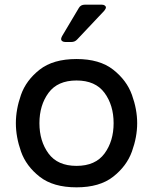

<svg xmlns="http://www.w3.org/2000/svg" viewBox="-20 -790 656 823"><path d="M48 -262Q48 -321 70 -383.5Q92 -446 150 -491.5Q208 -537 308 -537Q407 -537 465 -491.5Q523 -446 545.5 -383.5Q568 -321 568 -262Q568 -203 545.5 -140.5Q523 -78 465 -32.5Q407 13 308 13Q208 13 150 -32.5Q92 -78 70 -140.5Q48 -203 48 -262ZM467 -262Q467 -339 428 -392Q389 -445 308 -445Q227 -445 188 -392Q149 -339 149 -262Q149 -185 188 -132Q227 -79 308 -79Q389 -79 428 -132Q467 -185 467 -262ZM286 -610H260Q252 -610 247 -613.5Q242 -617 242 -623Q242 -627 246 -635L318 -756Q326 -770 344 -770H416Q424 -770 429 -766.5Q434 -763 434 -758Q434 -753 427 -744L311 -621Q301 -610 286 -610Z"/></svg>

Font: Shippori Antique B1
Style: Regular
Weight: 400
Designer: FONTDASU
Foundry: FONTDASU / Google Inc. / but / Adobe
Version: Version 2.001